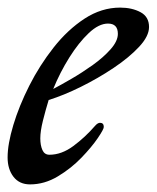

<svg xmlns="http://www.w3.org/2000/svg" viewBox="-30 -470 412 505"><path d="M220 -139Q227 -147 233 -147Q243 -147 243 -136Q243 -130 227 -106.5Q211 -83 184 -55Q157 -27 122 -6Q87 15 49 15Q21 15 5.5 -5Q-10 -25 -10 -56Q-10 -91 5 -141Q20 -191 47 -244.5Q74 -298 111 -345Q148 -392 192.5 -421Q237 -450 286 -450Q317 -450 339.5 -438Q362 -426 362 -399Q362 -375 336 -347Q310 -319 269 -291.5Q228 -264 182.5 -241.5Q137 -219 98 -207Q90 -181 83 -153Q76 -125 76 -106Q76 -88 81.5 -75.5Q87 -63 100 -63Q132 -63 163 -86Q194 -109 220 -139ZM254 -408Q230 -408 203.5 -383Q177 -358 152.5 -319Q128 -280 110 -236Q129 -246 157.5 -262.5Q186 -279 214 -299Q242 -319 261 -340.5Q280 -362 280 -381Q280 -408 254 -408Z"/></svg>

Font: Sedan
Style: Italic
Weight: 400
Italic angle: -13.8°
Designer: Sebastian Salazar
Foundry: Sebastian Salazar
Version: Version 1.100; ttfautohint (v1.8.4.7-5d5b)